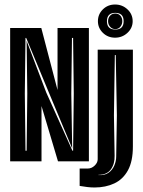

<svg xmlns="http://www.w3.org/2000/svg" viewBox="-20 -715 634 851"><path d="M25 0V-591H163L235 -316V-591H374V0H237L164 -245V0ZM93 -47H98L101 -300L98 -534L185 -305L301 -47H304L307 -300L304 -547H299L296 -300L300 -57L199 -299L96 -547H93L90 -300ZM490 -548Q458 -548 436 -569.5Q414 -591 414 -621Q414 -652 436 -673.5Q458 -695 490 -695Q522 -695 545 -673.5Q568 -652 568 -621Q568 -591 545 -569.5Q522 -548 490 -548ZM491 -584Q528 -584 528 -621Q528 -658 491 -658Q454 -658 454 -621Q454 -584 491 -584ZM491 -586Q477 -586 468 -596.5Q459 -607 459 -621Q459 -636 468 -645.5Q477 -655 491 -655Q505 -655 513.5 -645.5Q522 -636 522 -621Q522 -607 513.5 -596.5Q505 -586 491 -586ZM333 109V32H369Q386 32 399.5 19Q413 6 413 -9V-495H569V-66Q569 0 547 40Q525 80 486.5 98Q448 116 399 116Q383 116 366.5 114Q350 112 333 109ZM416 61Q443 63 460.5 51Q478 39 486.5 19Q495 -1 495 -21L498 -204L493 -471H489L485 -204L488 -25Q489 11 471.5 35.5Q454 60 416 60Z"/></svg>

Font: Alumni Sans Inline One
Style: Regular
Weight: 400
Designer: Robert E. Leuschke
Foundry: Robert E. Leuschke
Version: Version 1.100; ttfautohint (v1.8.3)